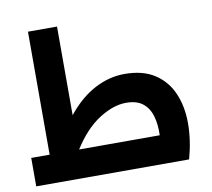

<svg xmlns="http://www.w3.org/2000/svg" viewBox="-81 -832 1020 924"><g transform="rotate(-10 429.0 -370.0)"><path d="M23 0V-139H113V-740H255V-307Q316 -383 387.5 -421Q459 -459 535 -459Q624 -459 681.5 -421.5Q739 -384 767 -319.5Q795 -255 795 -172.5Q795 -90 770 0ZM518 -321Q456 -321 386 -276.5Q316 -232 257 -139H651Q653 -192 641 -233Q629 -274 599.5 -297.5Q570 -321 518 -321Z"/></g></svg>

Font: Readex Pro SemiBold
Style: Regular
Weight: 600
Designer: Bonnie Shaver-Troup, Thomas Jockin
Foundry: Lexend
Version: Version 1.204; ttfautohint (v1.8.4.7-5d5b)